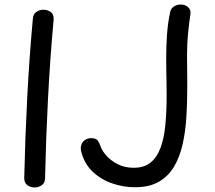

<svg xmlns="http://www.w3.org/2000/svg" viewBox="-20 -811 951 848"><path d="M125 -727Q126 -748 140 -758Q154 -768 171 -768Q190 -768 204 -758Q218 -748 217 -726Q201 -551 192 -375.5Q183 -200 179 -24Q179 -3 164.5 7Q150 17 133 17Q115 17 101 7Q87 -3 87 -25Q91 -200 100 -376Q109 -552 125 -727ZM732 -760Q736 -775 749 -783Q762 -791 778 -791Q798 -791 811 -779Q824 -767 821 -748Q816 -716 811 -667.5Q806 -619 806 -562Q806 -540 806.5 -516Q807 -492 807 -467.5Q807 -443 807 -417Q807 -354 803 -291.5Q799 -229 786.5 -173.5Q774 -118 749 -75.5Q724 -33 682 -8.5Q640 16 576 16Q525 16 475.5 -1Q426 -18 389.5 -52.5Q353 -87 339 -140Q335 -156 338 -167.5Q341 -179 348 -186.5Q355 -194 364 -197.5Q373 -201 382 -201Q405 -201 413 -188.5Q421 -176 426 -160Q432 -144 450.5 -123Q469 -102 499.5 -86Q530 -70 571 -70Q617 -70 645.5 -93.5Q674 -117 689.5 -159.5Q705 -202 710.5 -261Q716 -320 716 -391Q716 -420 715.5 -446.5Q715 -473 714.5 -499Q714 -525 714 -551Q714 -604 717.5 -656.5Q721 -709 732 -760Z"/></svg>

Font: Playpen Sans
Style: Regular
Weight: 400
Designer: Laura Meseguer, Veronika Burian, José Scaglione, Kostas Bartsokas, Vera Evstafieva, Tom Grace, Yorlmar Campos
Foundry: TypeTogether
Version: Version 2.000